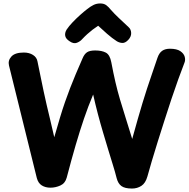

<svg xmlns="http://www.w3.org/2000/svg" viewBox="-20 -1072 1091 1111"><path d="M32 -693Q25 -722 46 -745Q67 -768 118 -768Q149 -768 171 -754Q193 -740 197 -716Q208 -663 216.5 -621Q225 -579 233 -541.5Q241 -504 250 -465Q259 -426 270 -381Q281 -336 294 -278Q312 -341 327 -391Q342 -441 356.5 -482.5Q371 -524 386 -563Q401 -602 418.5 -643.5Q436 -685 458 -735Q468 -759 483.5 -769.5Q499 -780 531 -780Q569 -780 592.5 -767.5Q616 -755 624 -712Q636 -648 648 -596.5Q660 -545 674.5 -496Q689 -447 706.5 -392Q724 -337 745 -268Q763 -333 777.5 -384Q792 -435 805 -477.5Q818 -520 831 -560Q844 -600 859 -643Q874 -686 891 -737Q901 -766 918.5 -778Q936 -790 963 -790Q1003 -790 1023.5 -776Q1044 -762 1049 -743Q1054 -724 1047 -708Q1031 -667 1011.5 -613Q992 -559 971.5 -497.5Q951 -436 931 -373Q911 -310 892 -250Q873 -190 858 -138.5Q843 -87 833 -51Q822 -12 798 3.5Q774 19 744 19Q702 19 682.5 4.5Q663 -10 655 -41Q646 -77 633 -118.5Q620 -160 606 -206.5Q592 -253 576.5 -305Q561 -357 546.5 -412Q532 -467 519 -525Q490 -456 466 -385.5Q442 -315 418 -233Q394 -151 366 -44Q357 -11 329 1.5Q301 14 272 14Q243 14 222 1Q201 -12 193 -42ZM456 -846Q444 -832 425 -824.5Q406 -817 383 -833Q361 -847 357.5 -864Q354 -881 365 -900Q379 -921 400.5 -943.5Q422 -966 444.5 -986Q467 -1006 484 -1019Q504 -1035 521.5 -1043.5Q539 -1052 560 -1052Q582 -1052 595.5 -1041.5Q609 -1031 620 -1017Q641 -993 666 -969.5Q691 -946 724 -915Q738 -903 739 -881.5Q740 -860 722 -841Q704 -822 686.5 -823.5Q669 -825 655 -834Q630 -850 599.5 -876.5Q569 -903 548 -923Q531 -912 515.5 -900Q500 -888 485.5 -875Q471 -862 456 -846Z"/></svg>

Font: Playpen Sans
Style: Bold
Weight: 700
Designer: Laura Meseguer, Veronika Burian, José Scaglione
Foundry: TypeTogether
Version: Version 1.001